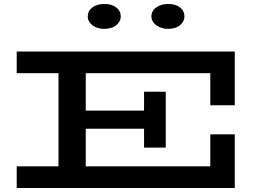

<svg xmlns="http://www.w3.org/2000/svg" viewBox="-20 -945 1316 965"><path d="M64 0V-109H1037V-270H1160V0ZM274 -60V-616H411V-60ZM326 -298V-389H767V-298ZM704 -203V-484H813V-203ZM1037 -416V-577H64V-686H1160V-416ZM825 -800Q789 -800 765 -818.5Q741 -837 741 -862Q741 -890 765 -907.5Q789 -925 825 -925Q863 -925 885 -907.5Q907 -890 907 -862Q907 -837 885 -818.5Q863 -800 825 -800ZM504 -800Q467 -800 444 -818.5Q421 -837 421 -862Q421 -890 444 -907.5Q467 -925 504 -925Q542 -925 564.5 -907.5Q587 -890 587 -862Q587 -837 564.5 -818.5Q542 -800 504 -800Z"/></svg>

Font: BioRhyme Expanded SemiBold
Style: Regular
Weight: 600
Width: 7
Designer: Aoife Mooney
Foundry: Aoife Mooney Type
Version: Version 1.600;gftools[0.9.33]